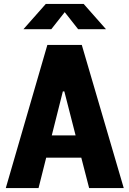

<svg xmlns="http://www.w3.org/2000/svg" viewBox="-20 -959 660 979"><path d="M611 0 397 -730H221.5L9.5 0H176.5L215.5 -155H394.5L434.5 0ZM99.5 -810H241.5L310 -897L378.5 -810H520.5L406.5 -939H213.5ZM244 -268.5 300.5 -493H308L365.5 -268.5Z"/></svg>

Font: Monaspace Argon ExtraBold
Style: Bold
Weight: 800
Designer: Riley Cran & the Lettermatic Team
Foundry: Lettermatic
Version: Version 1.000 (Monaspace Argon)